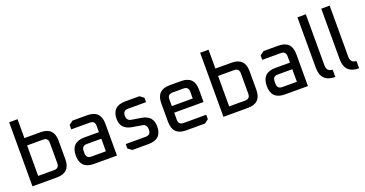

<svg xmlns="http://www.w3.org/2000/svg" viewBox="-37 -1407 3957 2084"><g transform="rotate(-20 1942.0 -365.5)"><path d="M78 0V-740H175V-522H361Q514 -522 514 -369V-154Q514 0 361 0ZM175 -85H359Q417 -85 417 -144V-379Q417 -437 359 -437H175Z M788 0Q634 0 634 -153Q634 -306 788 -306H957V-379Q957 -437 899 -437H685V-488L731 -522H901Q1054 -522 1054 -369V0ZM731 -144Q731 -85 790 -85H957V-230H790Q731 -230 731 -171Z M1186 -34V-85H1417Q1476 -85 1476 -145Q1476 -207 1428 -215L1313 -234Q1186 -256 1186 -374Q1186 -522 1340 -522H1503L1549 -488V-437H1342Q1282 -437 1282 -377Q1282 -321 1332 -312L1448 -293Q1573 -272 1573 -149Q1573 0 1418 0H1232Z M1700 -154V-369Q1700 -522 1853 -522H1983Q2136 -522 2136 -369V-225H1797V-144Q1797 -85 1856 -85H2116V-34L2071 0H1853Q1700 0 1700 -154ZM1797 -301H2039V-379Q2039 -437 1981 -437H1856Q1797 -437 1797 -379Z M2284 0V-740H2381V-522H2567Q2720 -522 2720 -369V-154Q2720 0 2567 0ZM2381 -85H2565Q2623 -85 2623 -144V-379Q2623 -437 2565 -437H2381Z M2994 0Q2840 0 2840 -153Q2840 -306 2994 -306H3163V-379Q3163 -437 3105 -437H2891V-488L2937 -522H3107Q3260 -522 3260 -369V0ZM2937 -144Q2937 -85 2996 -85H3163V-230H2996Q2937 -230 2937 -171Z M3408 -157V-740H3505V-147Q3505 -80 3573 -75V9Q3408 9 3408 -157Z M3683 -157V-740H3780V-147Q3780 -80 3848 -75V9Q3683 9 3683 -157Z"/></g></svg>

Font: Oxanium ExtraLight Medium
Style: Regular
Weight: 500
Version: Version 2.000